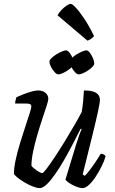

<svg xmlns="http://www.w3.org/2000/svg" viewBox="-20 -963 590 983"><path d="M183 0Q168.4 0 146.6 -8.8Q124.9 -17.5 103.6 -30.3Q82.3 -43.1 67.8 -55.4Q53.3 -67.6 51.3 -73.6Q51.3 -102.2 59.9 -143.1Q68.5 -184 82.2 -228.4Q95.8 -272.9 109 -312.9Q122.2 -353 131.3 -381.2Q140.5 -409.4 140.5 -417Q140.5 -426.8 133.3 -429.9Q126.1 -433 114.4 -433H57.5Q57.5 -442.4 60.3 -451.8Q63 -461.1 64.3 -465.4Q81.1 -473 102 -481.1Q123 -489.1 142.7 -494.6Q162.5 -500 175.8 -500Q197.4 -500 212.4 -488Q227.4 -475.9 227.4 -456.6Q227.4 -448 218.6 -420.9Q209.9 -393.7 196.8 -354.7Q183.7 -315.6 171 -272.1Q158.2 -228.6 149.6 -187.3Q141 -146 141 -114.2Q151.7 -101 169.8 -89Q187.9 -76.9 196.5 -76.9Q201.7 -76.9 219.3 -100.2Q236.9 -123.5 261.6 -160.7Q286.4 -198 312.6 -241Q338.8 -284 361.8 -323.6Q384.7 -363.1 398.4 -389.7Q402.6 -412.3 405.5 -443.5Q408.3 -474.6 409.8 -500Q436 -500 454.2 -495.1Q472.5 -490.1 482 -479.2Q491.5 -468.3 491.5 -451.3Q491.5 -436.1 480.1 -384.7Q468.8 -333.2 448.9 -253.2Q429.1 -173.1 403.3 -69.8L414.3 -62.8Q424.9 -73.1 440.4 -93.5Q455.9 -113.8 471.1 -136.7Q486.3 -159.6 495.5 -175.8Q504.3 -175.8 511.4 -172Q518.4 -168.2 520.6 -163.2Q515.2 -142 501.7 -114.4Q488.2 -86.8 471.2 -60.4Q454.2 -34 436 -17Q417.9 0 402.3 0Q388.5 0 368.7 -8Q349 -16.1 333.6 -26.6Q318.2 -37.2 315.2 -44L369.3 -221.6Q377.7 -249 385.6 -270.9Q393.5 -292.9 398 -301L393 -304Q375.7 -270 354.5 -229Q333.3 -188 310.3 -147.5Q287.3 -107 264 -73.5Q240.7 -40 220.2 -20Q199.7 0 183 0ZM277.8 -582.1Q270.3 -582.1 259.4 -594Q248.4 -606 240.8 -621.3Q233.1 -636.6 233.1 -647.1Q233.1 -655.7 243.6 -665.6Q254.1 -675.6 268.4 -684.6Q282.6 -693.6 297 -699.4Q311.3 -705.2 318 -705.2Q326.6 -705.2 336.1 -692.9Q345.7 -680.5 352.3 -664.7Q359 -648.8 359 -638.3Q359 -630.6 349.4 -621.1Q339.8 -611.6 326.4 -602.5Q313 -593.5 299.6 -587.8Q286.2 -582.1 277.8 -582.1ZM382.3 -582.1Q374.7 -582.1 363.8 -593.6Q352.9 -605.2 345.2 -620.9Q337.5 -636.6 337.5 -647Q337.5 -655.6 347.5 -665.6Q357.5 -675.6 372.3 -684.6Q387 -693.6 401 -699.4Q414.9 -705.2 421.7 -705.2Q431 -705.2 440.2 -692.9Q449.3 -680.5 456 -664.7Q462.6 -648.8 462.6 -638.3Q462.6 -630.6 453.5 -621.1Q444.4 -611.5 430.9 -602.5Q417.5 -593.4 404.2 -587.8Q390.9 -582.1 382.3 -582.1ZM427.7 -754.8 274.7 -884.6Q281.5 -898 294.5 -911.7Q307.6 -925.4 321.1 -934.3Q334.5 -943.2 341.5 -943.2Q350.3 -943.2 369.3 -922.7Q388.4 -902.1 413 -864.9Q437.7 -827.7 461.7 -777.6Q456.9 -772.6 447.5 -765.2Q438 -757.8 427.7 -754.8Z"/></svg>

Font: Texturina Medium
Style: Italic
Weight: 500
Italic angle: -11°
Designer: Guillermo Torres Carreño
Foundry: Omnibus-Type
Version: Version 1.002